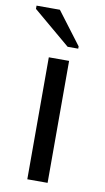

<svg xmlns="http://www.w3.org/2000/svg" viewBox="-85 -778 448 819"><g transform="rotate(10 139.0 -368.0)"><path d="M94.7 0H182.6V-528.3H94.7ZM166 -586.4H211.9V-596.2L106 -736.3H4.9V-722.2Z"/></g></svg>

Font: Arimo
Style: Regular
Weight: 400
Designer: Steve Matteson
Foundry: Monotype Imaging Inc.
Version: Version 1.32